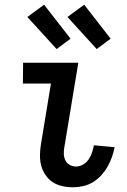

<svg xmlns="http://www.w3.org/2000/svg" viewBox="-20 -786 540 814"><path d="M290 8Q266 8 243.5 3Q221 -2 203 -14Q185 -26 172.5 -44.5Q160 -63 154.5 -84.5Q149 -106 149.5 -130Q150 -154 154 -177L196 -432H77L78 -520H312L253 -163Q250 -148 250.5 -133.5Q251 -119 257 -106.5Q263 -94 275.5 -87Q288 -80 302 -80Q318 -80 332.5 -88.5Q347 -97 356 -110.5Q365 -124 370 -139Q375 -154 378 -170L466 -162Q462 -141 454.5 -120Q447 -99 436 -79.5Q425 -60 409.5 -43Q394 -26 374.5 -14Q355 -2 333 3Q311 8 290 8ZM390 -578 266 -714 337 -766 449 -622ZM220 -578 96 -714 167 -766 279 -622Z"/></svg>

Font: Iosevka Term Curly Semibold
Style: Italic
Weight: 600
Italic angle: -9°
Designer: Belleve Invis
Foundry: Belleve Invis
Version: Version 32.3.0